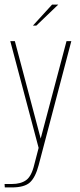

<svg xmlns="http://www.w3.org/2000/svg" viewBox="-25 -650 350 840"><path d="M-4 170 -5 155H27Q66 155 89.5 138Q113 121 125 70L144 -3L20 -470H40L154 -40L155 -36H151L152 -40L266 -470H287L144 73Q130 126 106 148Q82 170 26 170ZM119 -538 203 -630H230L134 -538Z"/></svg>

Font: Smooch Sans Thin Thin
Style: Regular
Weight: 250
Version: Version 1.010